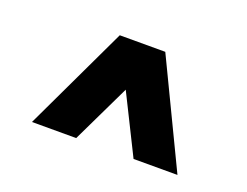

<svg xmlns="http://www.w3.org/2000/svg" viewBox="-64 -818 724 563"><g transform="rotate(20 298.5 -536.5)"><path d="M298 -556 210 -373H72L227 -700H369L526 -373H389Z"/></g></svg>

Font: Oak Sans ExtraBold
Style: Regular
Weight: 800
Designer: Erik Kennedy, Walven
Foundry: Erik Kennedy, Walven
Version: Version 1.000